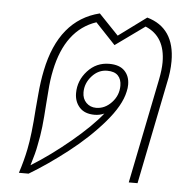

<svg xmlns="http://www.w3.org/2000/svg" viewBox="-45 -609 640 653"><g transform="rotate(5 275.0 -282.0)"><path d="M65 -83Q75 -132 81 -222Q82 -231 85.5 -273Q89 -315 97 -354Q133 -530 270 -564L337 -494L432 -564Q527 -537 527 -423Q527 -387 518 -348L448 0H418L490 -357Q497 -392 497 -417Q497 -505 429 -533L329 -461L261 -533Q157 -498 128 -357Q121 -324 118.5 -286Q116 -248 115 -241Q112 -194 108.5 -162.5Q105 -131 98 -98Q94 -74 80 -29Q146 -70 212.5 -125.5Q279 -181 315 -226Q299 -219 282 -219Q248 -219 230.5 -238.5Q213 -258 213 -287Q213 -330 243 -363Q273 -396 317 -396Q352 -396 369.5 -378Q387 -360 387 -331Q387 -319 384 -307Q374 -259 323.5 -200.5Q273 -142 205.5 -89.5Q138 -37 76 0H43Q57 -43 65 -83ZM361 -325Q361 -347 349 -359.5Q337 -372 312 -372Q282 -372 260 -347.5Q238 -323 238 -292Q238 -270 251.5 -256.5Q265 -243 285 -243Q315 -243 338 -267.5Q361 -292 361 -325Z"/></g></svg>

Font: Taviraj Thin
Style: Italic
Weight: 250
Italic angle: -12°
Designer: Katatrad Team
Foundry: CadsonDemak
Version: Version 1.001